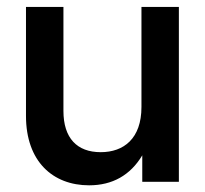

<svg xmlns="http://www.w3.org/2000/svg" viewBox="-20 -536 604 566"><path d="M242.7 10.3C311.5 10.3 364.3 -19.5 399.4 -78.1V0H507.3V-515.6H397V-220.7C397 -127.4 344.7 -87.4 276.9 -87.4C207 -87.4 167 -128.9 167 -209V-515.6H56.6V-194.3C56.6 -60.1 135.7 10.3 242.7 10.3Z"/></svg>

Font: Raveo Display Display Medium
Style: Regular
Weight: 500
Designer: Jakub Foglar, Rasmus Andersson (Inter)
Foundry: Jakubfoglar.com
Version: Version 1.100;Glyphs 3.2.3 (3260)